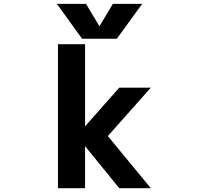

<svg xmlns="http://www.w3.org/2000/svg" viewBox="-20 -982 1040 1004"><path d="M500 -844.7 570.3 -961.9H723.6L590.8 -779.3H409.2L277.3 -961.9H429.7ZM424.8 -321.3 603.5 -523.4H768.6L543.9 -270.5L768.6 2H603.5L424.8 -217.8V2H283.2V-751H424.8Z"/></svg>

Font: Gen Shin Gothic Monospace Bold
Style: Bold
Weight: 700
Designer: [Source Han Sans]
Ryoko NISHIZUKA  (kana & ideographs); Paul D. Hunt (Latin, Greek & Cyrillic); Wenlong ZHANG  (bopomofo
Version: Version 1.002.20150607